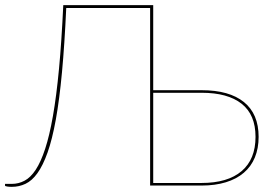

<svg xmlns="http://www.w3.org/2000/svg" viewBox="-26 -720 1072 745"><path d="M755.5 -10Q857.5 -10 911.5 -56Q965.5 -102 965.5 -189Q965.5 -275 911.5 -317.5Q857.5 -360 756.5 -360H568.5V-10ZM756.5 -370Q863.5 -370 920.5 -324Q977.5 -278 977.5 -189Q977.5 -144.5 963 -109.2Q948.5 -74 920.2 -49.8Q892 -25.5 850.5 -12.8Q809 0 755.5 0H556.5V-689H231Q224.5 -546.5 214.5 -439.5Q204.5 -332.5 190.5 -255.5Q176.5 -178.5 158.5 -128Q140.5 -77.5 119.2 -48Q98 -18.5 73 -6.8Q48 5 20 5Q17 5 12.2 4.8Q7.5 4.5 3.5 4Q-0.5 3.5 -3.5 2.5Q-6.5 1.5 -6.5 0.5V-6.5H20Q46 -6.5 69.2 -18.8Q92.5 -31 112.5 -61.2Q132.5 -91.5 149.2 -142.5Q166 -193.5 179.5 -270.5Q193 -347.5 203 -453.5Q213 -559.5 219.5 -700H568.5V-370Z"/></svg>

Font: Lato 2
Style: Regular
Weight: 100
Designer: Lukasz Dziedzic with Adam Twardoch and Botio Nikoltchev
Foundry: tyPoland Lukasz Dziedzic
Version: Version 2.015; 2015-08-06; http://www.latofonts.com/